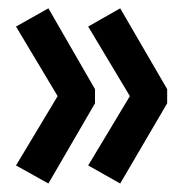

<svg xmlns="http://www.w3.org/2000/svg" viewBox="-20 -490 428 457"><path d="M206.1 -277.8V-244.1L95.2 -53.2L18.1 -96.2L117.2 -261.2L18.1 -426.8L95.2 -470.2ZM377.9 -277.8V-244.1L266.1 -53.2L189.9 -96.2L289.1 -261.2L189.9 -426.8L266.1 -470.2Z"/></svg>

Font: Margherita Bold
Style: Regular
Weight: 700
Designer: James Puckett
Foundry: Dunwich Type Founders
Version: Version 1.008;hotconv 1.0.109;makeotfexe 2.5.65596